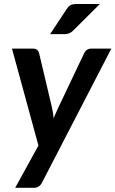

<svg xmlns="http://www.w3.org/2000/svg" viewBox="-20 -751 564 939"><path d="M145.5 167.5H54.2L168 -39.1L38.6 -513.2H142.1Q165.5 -513.2 171.4 -490.2L234.4 -224.1Q240.2 -197.3 242.2 -172.9Q247.6 -186 253.4 -198.7Q259.3 -211.4 265.1 -224.6L391.6 -490.7Q402.8 -513.2 425.3 -513.2H524.4L185.5 142.1Q172.4 167.5 145.5 167.5ZM295.9 -584H225.1L305.2 -705.6Q313.5 -718.8 323.7 -725.1Q334 -731.4 353 -731.4H468.3L337.4 -601.1Q320.3 -584 295.9 -584Z"/></svg>

Font: Lato-BoldItalic
Style: Bold Italic
Weight: 700
Italic angle: -7°
Designer: Lukasz Dziedzic
Foundry: tyPoland Lukasz Dziedzic
Version: Version 1.104; Western+Polish opensource